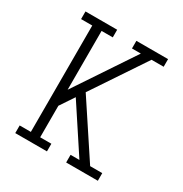

<svg xmlns="http://www.w3.org/2000/svg" viewBox="-151 -759 832 871"><g transform="rotate(30 265.0 -323.5)"><path d="M48.8 -4.4V-44.4H107.4V-601.6H48.8V-641.6H214.8V-601.6H156.2V-293.5L361.8 -601.6H315.4V-641.6H481.4V-601.6H418L232.9 -324.7L418 -44.4H481.4V-4.4H315.4V-44.4H361.8L205.1 -282.7L156.2 -209.5V-44.4H214.8V-4.4Z"/></g></svg>

Font: AzarMehrMonospaced
Style: SerifRegular
Weight: 1
Designer: Amin Abedi
Version: Version 1.00